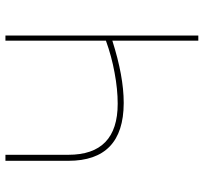

<svg xmlns="http://www.w3.org/2000/svg" viewBox="-42 -726 767 724"><g transform="rotate(90 342.0 -363.5)"><path d="M585.9 0H563.2V-237.2Q563.2 -423.3 370.7 -423.3Q316.1 -423.3 253.9 -411.6Q192.8 -400.6 132.8 -378.9V0H113.6V-727.3H132.8V-403.1Q267.4 -446 366.8 -446H369.3Q585.9 -445 585.9 -237.2Z"/></g></svg>

Font: Linik Sans Thin
Style: Regular
Weight: 100
Designer: Fonts by Rasmus Andersson / Changes by Cristiano Sobral with parts from Marc Monis
Foundry: rsms
Version: Version 3.020; ttfautohint (v1.6)